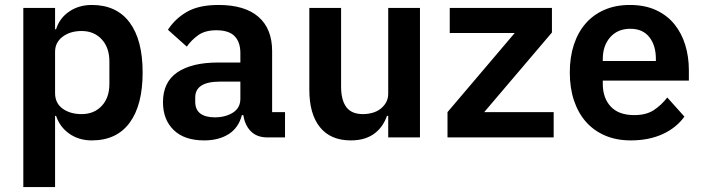

<svg xmlns="http://www.w3.org/2000/svg" viewBox="-20 -554 2836 774"><path d="M74 -522H202V-436H206Q220 -481 259 -507.5Q298 -534 350 -534Q450 -534 502.5 -463.5Q555 -393 555 -262Q555 -130 502.5 -59Q450 12 350 12Q298 12 259.5 -15Q221 -42 206 -87H202V200H74ZM309 -94Q359 -94 390 -127Q421 -160 421 -216V-306Q421 -362 390 -395.5Q359 -429 309 -429Q263 -429 232.5 -406Q202 -383 202 -345V-179Q202 -138 232.5 -116Q263 -94 309 -94Z M1058 0Q1016 0 991.5 -24.5Q967 -49 961 -90H955Q942 -39 902 -13.5Q862 12 803 12Q723 12 680 -30Q637 -72 637 -142Q637 -223 695 -262.5Q753 -302 860 -302H949V-340Q949 -384 926 -408Q903 -432 852 -432Q807 -432 779.5 -412.5Q752 -393 733 -366L657 -434Q686 -479 734 -506.5Q782 -534 861 -534Q967 -534 1022 -486Q1077 -438 1077 -348V-102H1129V0ZM846 -81Q889 -81 919 -100Q949 -119 949 -156V-225H867Q767 -225 767 -161V-144Q767 -112 787.5 -96.5Q808 -81 846 -81Z M1545 -87H1540Q1533 -67 1521.5 -49.5Q1510 -32 1492.5 -18Q1475 -4 1450.5 4Q1426 12 1394 12Q1313 12 1270 -41Q1227 -94 1227 -192V-522H1355V-205Q1355 -151 1376 -122.5Q1397 -94 1443 -94Q1462 -94 1480.5 -99Q1499 -104 1513 -114.5Q1527 -125 1536 -140.5Q1545 -156 1545 -177V-522H1673V0H1545Z M1784 0V-102L2055 -421H1793V-522H2205V-423L1932 -102H2212V0Z M2523 12Q2465 12 2419.5 -7.5Q2374 -27 2342.5 -62.5Q2311 -98 2294 -148.5Q2277 -199 2277 -262Q2277 -324 2293.5 -374Q2310 -424 2341 -459.5Q2372 -495 2417 -514.5Q2462 -534 2519 -534Q2580 -534 2625 -513Q2670 -492 2699 -456Q2728 -420 2742.5 -372.5Q2757 -325 2757 -271V-229H2410V-216Q2410 -159 2442 -124.5Q2474 -90 2537 -90Q2585 -90 2615.5 -110Q2646 -130 2670 -161L2739 -84Q2707 -39 2651.5 -13.5Q2596 12 2523 12ZM2521 -438Q2470 -438 2440 -404Q2410 -370 2410 -316V-308H2624V-317Q2624 -371 2597.5 -404.5Q2571 -438 2521 -438Z"/></svg>

Font: IBM Plex Sans Thai SmBld
Style: Regular
Weight: 600
Designer: Mike Abbink, Paul van der Laan, Pieter van Rosmalen, Ben Mitchell, Mark Frömberg
Foundry: Bold Monday
Version: Version 1.2